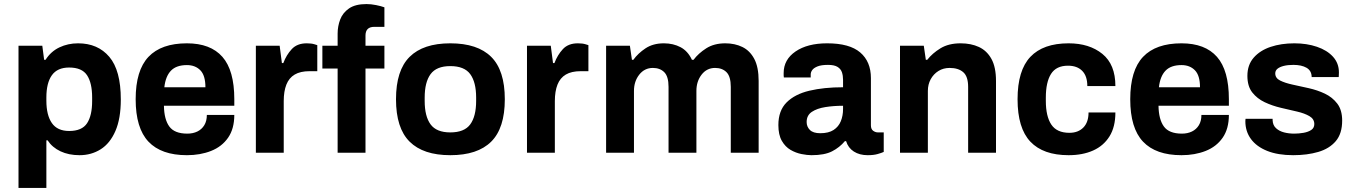

<svg xmlns="http://www.w3.org/2000/svg" viewBox="-20 -751 6653 944"><path d="M71 173V-526H188L197 -457H204Q230 -498 272 -518Q314 -538 364 -538Q461 -538 517.5 -471.5Q574 -405 574 -262Q574 -168 547.5 -107Q521 -46 475 -17Q429 12 371 12Q318 12 277.5 -7Q237 -26 214 -61H208V173ZM320 -107Q383 -107 408 -145Q433 -183 433 -254V-272Q433 -343 408 -381Q383 -419 320 -419Q262 -419 235 -381Q208 -343 208 -272V-256Q208 -185 235 -146Q262 -107 320 -107Z M899 12Q773 12 710 -54.5Q647 -121 647 -263Q647 -405 710 -471.5Q773 -538 899 -538Q1015 -538 1073.5 -471.5Q1132 -405 1132 -263V-231H786Q787 -164 812.5 -129Q838 -94 901 -94Q929 -94 950.5 -104.5Q972 -115 984.5 -135.5Q997 -156 997 -186H1132Q1132 -118 1101.5 -74Q1071 -30 1018 -9Q965 12 899 12ZM788 -322H990Q990 -380 965 -405.5Q940 -431 899 -431Q847 -431 820.5 -403.5Q794 -376 788 -322Z M1238 0V-526H1355L1366 -441H1373Q1388 -481 1414.5 -509.5Q1441 -538 1488 -538Q1511 -538 1525.5 -533.5Q1540 -529 1540 -529V-401H1502Q1457 -401 1429 -384.5Q1401 -368 1388 -335Q1375 -302 1375 -254V0Z M1640 0V-414H1565V-526H1640V-586Q1640 -621.6 1652.5 -654.8Q1665 -688 1696 -709.5Q1727 -731 1782 -731Q1804 -731 1829 -726Q1854 -721 1870 -715V-619H1820Q1777 -619 1777 -576V-526H1870V-414H1777V0Z M2194 12Q2061 12 1994 -54.5Q1927 -121 1927 -263Q1927 -405 1994 -471.5Q2061 -538 2194 -538Q2328 -538 2395 -471.5Q2462 -405 2462 -263Q2462 -121 2395 -54.5Q2328 12 2194 12ZM2194 -100Q2263 -100 2292 -139.5Q2321 -179 2321 -255V-271Q2321 -347 2292 -386.5Q2263 -426 2194 -426Q2126 -426 2097 -386.5Q2068 -347 2068 -271V-255Q2068 -179 2097 -139.5Q2126 -100 2194 -100Z M2571 0V-526H2688L2699 -441H2706Q2721 -481 2747.5 -509.5Q2774 -538 2821 -538Q2844 -538 2858.5 -533.5Q2873 -529 2873 -529V-401H2835Q2790 -401 2762 -384.5Q2734 -368 2721 -335Q2708 -302 2708 -254V0Z M2960 0V-526H3077L3087 -457H3094Q3117 -489 3154 -513.5Q3191 -538 3244 -538Q3290 -538 3326 -519Q3362 -500 3382 -457H3390Q3414 -489 3452.5 -513.5Q3491 -538 3546 -538Q3593 -538 3630 -520Q3667 -502 3688.5 -461.5Q3710 -421 3710 -353V0H3573V-324Q3573 -375 3552 -396Q3531 -417 3496 -417Q3455 -417 3429.5 -384Q3404 -351 3404 -304V0H3267V-324Q3267 -375 3246 -396Q3225 -417 3190 -417Q3149 -417 3123 -384Q3097 -351 3097 -304V0Z M3970 12Q3949 12 3921 6.5Q3893 1 3867 -14Q3841 -29 3824 -58.5Q3807 -88 3807 -136Q3807 -207 3847.5 -247.5Q3888 -288 3959.5 -305Q4031 -322 4125 -322V-359Q4125 -379 4119.5 -395.5Q4114 -412 4098 -422Q4082 -432 4051 -432Q4018 -432 3999.5 -424.5Q3981 -417 3973.5 -406.5Q3966 -396 3966 -385V-370H3834Q3833 -374 3833 -379.5Q3833 -385 3833 -392Q3833 -458 3891.5 -498Q3950 -538 4047 -538Q4157 -538 4209.5 -493Q4262 -448 4262 -367V-135Q4262 -116 4273 -108Q4284 -100 4297 -100H4325V-4Q4314 1 4294.5 6.5Q4275 12 4246 12Q4206 12 4178 -6Q4150 -24 4140 -57H4134Q4108 -26 4071 -7Q4034 12 3970 12ZM4013 -96Q4054 -96 4078.5 -112Q4103 -128 4114 -155Q4125 -182 4125 -215V-231Q4079 -231 4038 -224.5Q3997 -218 3971.5 -201Q3946 -184 3946 -151Q3946 -128 3962 -112Q3978 -96 4013 -96Z M4405 0V-526H4522L4532 -457H4539Q4564 -489 4604 -513.5Q4644 -538 4703 -538Q4754 -538 4793 -520Q4832 -502 4854.5 -461.5Q4877 -421 4877 -353V0H4740V-324Q4740 -375 4716 -396Q4692 -417 4649 -417Q4618 -417 4594 -402Q4570 -387 4556 -361.5Q4542 -336 4542 -304V0Z M5234 12Q5109 12 5046 -54.5Q4983 -121 4983 -263Q4983 -405 5046 -471.5Q5109 -538 5234 -538Q5336 -538 5400 -486Q5464 -434 5464 -328H5326Q5326 -377 5301 -402.5Q5276 -428 5231 -428Q5173 -428 5147.5 -387.5Q5122 -347 5122 -271V-255Q5122 -179 5149 -138.5Q5176 -98 5238 -98Q5281 -98 5306.5 -124Q5332 -150 5332 -198H5464Q5464 -127 5435 -80.5Q5406 -34 5354.5 -11Q5303 12 5234 12Z M5789 12Q5663 12 5600 -54.5Q5537 -121 5537 -263Q5537 -405 5600 -471.5Q5663 -538 5789 -538Q5905 -538 5963.5 -471.5Q6022 -405 6022 -263V-231H5676Q5677 -164 5702.5 -129Q5728 -94 5791 -94Q5819 -94 5840.5 -104.5Q5862 -115 5874.5 -135.5Q5887 -156 5887 -186H6022Q6022 -118 5991.5 -74Q5961 -30 5908 -9Q5855 12 5789 12ZM5678 -322H5880Q5880 -380 5855 -405.5Q5830 -431 5789 -431Q5737 -431 5710.5 -403.5Q5684 -376 5678 -322Z M6338 12Q6263 12 6210.5 -9Q6158 -30 6130.5 -67.5Q6103 -105 6103 -155Q6103 -159 6103.5 -163Q6104 -167 6104 -167H6237V-160Q6238 -135 6254 -120.5Q6270 -106 6293.5 -100Q6317 -94 6343 -94Q6366 -94 6389 -98Q6412 -102 6427 -112Q6442 -122 6442 -141Q6442 -166 6418 -180Q6394 -194 6357 -202.5Q6320 -211 6277.5 -221Q6235 -231 6198 -248.5Q6161 -266 6137 -296.5Q6113 -327 6113 -378Q6113 -432 6144 -467.5Q6175 -503 6227 -520.5Q6279 -538 6344 -538Q6405 -538 6455 -521Q6505 -504 6534 -472Q6563 -440 6563 -395Q6563 -387 6562.5 -380Q6562 -373 6562 -372H6429V-374Q6428 -404 6403.5 -418Q6379 -432 6339 -432Q6312 -432 6292 -427Q6272 -422 6261 -413Q6250 -404 6250 -390Q6250 -367 6274 -355Q6298 -343 6335 -335Q6372 -327 6414.5 -317.5Q6457 -308 6494 -290.5Q6531 -273 6555 -241.5Q6579 -210 6579 -158Q6579 -94 6547.5 -57Q6516 -20 6461.5 -4Q6407 12 6338 12Z"/></svg>

Font: Archivo VF Beta
Style: Regular
Weight: 400
Designer: Hector Gatti
Foundry: Omnibus-Type
Version: Version 1.002